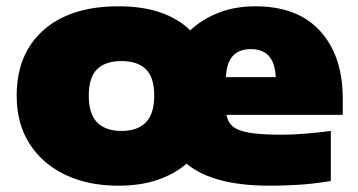

<svg xmlns="http://www.w3.org/2000/svg" viewBox="-20 -579 1137 610"><path d="M356 11Q260.5 11 187.8 -23.5Q115 -58 74 -122Q33 -186 33 -275Q33 -408.5 118.8 -483.8Q204.5 -559 356 -559Q434 -559 490.8 -539Q547.5 -519 584.5 -482.5Q622 -518 674.5 -538.5Q727 -559 791 -559Q926 -559 997.5 -480Q1069 -401 1069 -265V-214H699.5Q703.5 -191 719.8 -177.2Q736 -163.5 773 -157.2Q810 -151 876 -151Q910.5 -151 952 -154.5Q993.5 -158 1031 -163V-4Q978 5 930 8Q882 11 839 11Q745 11 679.5 -6.8Q614 -24.5 572.5 -59Q534.5 -26 480.5 -7.5Q426.5 11 356 11ZM777 -423Q701 -423 698 -334H856Q852.5 -423 777 -423ZM366 -163Q417 -163 443.5 -190.2Q470 -217.5 470 -275Q470 -333 443.5 -359Q417 -385 366 -385Q315 -385 288.5 -359Q262 -333 262 -275Q262 -217.5 288.5 -190.2Q315 -163 366 -163Z"/></svg>

Font: Encode Sans Exp Black
Style: Regular
Weight: 900
Width: 7
Designer: Multiple Designers
Foundry: Impallari Type
Version: Version 3.002; ttfautohint (v1.8.3) -l 8 -r 50 -G 200 -x 14 